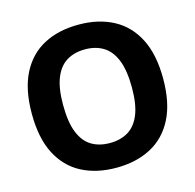

<svg xmlns="http://www.w3.org/2000/svg" viewBox="-109 -863 1000 984"><g transform="rotate(-15 390.5 -370.5)"><path d="M390.5 9.5Q285 9.5 206.8 -31.5Q128.5 -72.5 85.2 -156.8Q42 -241 42 -370Q42 -499 85.2 -583.2Q128.5 -667.5 206.8 -708.5Q285 -749.5 390.5 -749.5Q496 -749.5 574.2 -708.2Q652.5 -667 695.8 -582.8Q739 -498.5 739 -370Q739 -241.5 695.8 -157.2Q652.5 -73 574 -31.8Q495.5 9.5 390.5 9.5ZM390.5 -121.5Q447.5 -121.5 488.2 -146.2Q529 -171 550.8 -225Q572.5 -279 572.5 -366.5Q572.5 -457.5 550.5 -512.8Q528.5 -568 487.8 -593.2Q447 -618.5 390.5 -618.5Q334 -618.5 293.2 -594Q252.5 -569.5 230.5 -515.5Q208.5 -461.5 208.5 -373.5Q208.5 -282 230.2 -226.8Q252 -171.5 292.8 -146.5Q333.5 -121.5 390.5 -121.5Z"/></g></svg>

Font: Encode Sans SC
Style: Bold
Weight: 700
Version: Version 3.002